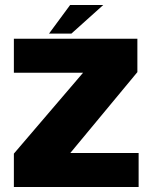

<svg xmlns="http://www.w3.org/2000/svg" viewBox="-20 -748 614 768"><path d="M35.5 0H534.5V-136H249.5L250 -122.5L529.5 -459.5V-593H35.5V-457H323.5L322.5 -469L35.5 -133.5ZM176 -613.5H265.5L393 -728H260.5Z"/></svg>

Font: Anybody UltraCondensed Thin ExtraBold
Style: Regular
Weight: 800
Version: Version 1.111